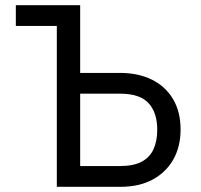

<svg xmlns="http://www.w3.org/2000/svg" viewBox="-20 -720 775 740"><path d="M199 0V-700H289V-439H442Q513 -439 565.5 -413Q618 -387 647 -338Q676 -289 676 -221Q676 -154 647.5 -104.5Q619 -55 567.5 -27.5Q516 0 445 0ZM289 -80H442Q494 -80 525.5 -96.5Q557 -113 571.5 -144.5Q586 -176 586 -220Q586 -286 552.5 -322.5Q519 -359 442 -359H289ZM41 -620V-700H247V-694L214 -620Z"/></svg>

Font: Moderustic
Style: Regular
Weight: 400
Designer: Tural Alisoy
Foundry: TAFT Foundry
Version: Version 2.120